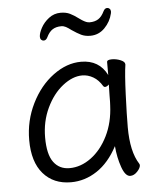

<svg xmlns="http://www.w3.org/2000/svg" viewBox="-52 -748 679 812"><g transform="rotate(-5 287.5 -342.5)"><path d="M352 -592Q330 -592 313.5 -600Q297 -608 275 -623Q262 -633 252.5 -638Q243 -643 233 -643Q211 -643 196 -633.5Q181 -624 170 -601Q164 -589 154 -589Q148 -589 143.5 -593.5Q139 -598 139 -606Q139 -621 151 -643.5Q163 -666 185 -683Q207 -700 235 -700Q258 -700 274.5 -692Q291 -684 311 -669Q313 -667 322.5 -661Q332 -655 339.5 -652Q347 -649 354 -649Q376 -649 391 -658.5Q406 -668 417 -691Q423 -703 433 -703Q439 -703 443.5 -698.5Q448 -694 448 -686Q448 -682 447 -679Q439 -644 413.5 -618Q388 -592 352 -592ZM303 -486Q380 -486 413 -420V-475Q413 -485 434 -485Q453 -485 471 -477.5Q489 -470 489 -459V-457Q483 -419 479.5 -331.5Q476 -244 476 -193Q476 -89 511 -35Q513 -31 513 -29Q513 -17 499 -2Q485 13 469 13Q448 13 433.5 -28Q419 -69 415 -118Q379 -50 327.5 -16Q276 18 217 18Q143 18 99.5 -32Q56 -82 56 -175Q56 -257 91.5 -329Q127 -401 184.5 -443.5Q242 -486 303 -486ZM216 -42Q264 -42 307.5 -74Q351 -106 379 -162.5Q407 -219 410 -291Q411 -301 411 -335L412 -380Q403 -371 395 -371Q391 -371 388 -375Q372 -402 349.5 -415Q327 -428 303 -428Q262 -428 220 -395Q178 -362 151 -305Q124 -248 124 -180Q124 -108 148.5 -75Q173 -42 216 -42Z"/></g></svg>

Font: Iansui 0.93
Style: Regular
Weight: 400
Designer: But Ko / Fontworks Inc.
Foundry: zi-hi.com / Fontworks Inc.
Version: Version 0.931